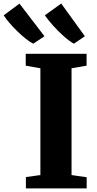

<svg xmlns="http://www.w3.org/2000/svg" viewBox="-104 -1040 536 1060"><path d="M119 -73.5V-663L38 -677.5V-743H374V-677.5L291 -663V-73.5L374.5 -61.5V0H39V-62.5ZM79 -799Q60.5 -808.5 37.2 -827Q14 -845.5 -9.5 -868.5Q-33 -891.5 -52.5 -914.2Q-72 -937 -83.5 -955.5L3.5 -1020L141.5 -840L80 -799ZM303.5 -799Q279 -812.5 247.5 -840.5Q216 -868.5 187.8 -900.2Q159.5 -932 143.5 -955.5L234 -1020.5L364.5 -840L304.5 -799Z"/></svg>

Font: Merriweather 28pt Black
Style: Regular
Weight: 900
Version: Version 2.100